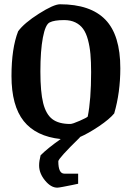

<svg xmlns="http://www.w3.org/2000/svg" viewBox="-20 -636 610 889"><path d="M257.8 -616.2Q398.9 -616.2 468 -544.9Q537.1 -473.6 537.1 -319.8Q537.1 -207.5 508.8 -110.8Q487.3 -84.5 438.5 -51.5Q389.6 -18.6 349.1 -1L350.1 0Q250 97.7 250 110.8Q250 168 277.8 168H341.8V214.8Q337.4 215.8 314 220.7Q290.5 225.6 270.8 229.2Q251 232.9 245.1 232.9Q215.8 232.9 188.5 199.7Q161.1 166.5 161.1 129.9Q161.1 109.9 168 83Q201.2 49.8 261.2 7.8Q146.5 -4.4 89.8 -75.4Q33.2 -146.5 33.2 -284.2Q33.2 -412.1 64 -491.2Q91.8 -529.3 160.4 -572.8Q229 -616.2 257.8 -616.2ZM386.2 -96.2Q401.9 -174.3 401.9 -301.8Q401.9 -350.1 398.7 -385.5Q395.5 -420.9 387.2 -451.9Q378.9 -482.9 365 -502.2Q351.1 -521.5 329.1 -532.2Q307.1 -543 276.9 -543Q231 -543 210 -532.2Q189.9 -522.5 178.5 -461.9Q167 -401.4 167 -305.2Q167 -210.4 179.9 -158.7Q192.9 -106.9 222.2 -84.5Q251.5 -62 305.2 -62Q315.9 -62 349.1 -76.7Q382.3 -91.3 386.2 -96.2Z"/></svg>

Font: Grenze SemiBold
Style: Regular
Weight: 600
Designer: Renata Polastri
Foundry: Omnibus-Type
Version: Version 1.002;PS 001.002;hotconv 1.0.88;makeotf.lib2.5.64775